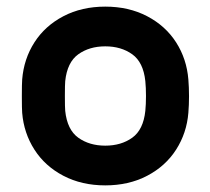

<svg xmlns="http://www.w3.org/2000/svg" viewBox="-20 -550 635 580"><path d="M46 0ZM551 -259Q551 -233 549 -209Q544 -148 512 -98Q480 -48 424.5 -19Q369 10 298 10Q227 10 171.5 -19Q116 -48 84 -98Q52 -148 47 -209Q46 -221 46 -259Q46 -298 47 -310Q52 -372 84 -422Q116 -472 171.5 -501Q227 -530 298 -530Q369 -530 424.5 -501Q480 -472 512 -422Q544 -372 549 -310Q551 -286 551 -259ZM177 -305Q176 -295 176 -260Q176 -225 177 -215Q183 -158 216.5 -134Q250 -110 298 -110Q346 -110 379.5 -134Q413 -158 419 -215Q421 -235 421 -260Q421 -285 419 -305Q413 -362 379.5 -386Q346 -410 298 -410Q250 -410 216.5 -386Q183 -362 177 -305Z"/></svg>

Font: Hezaedrus Medium
Style: Regular
Weight: 500
Designer: Hubert & Fischer
Foundry: Hubert & Fischer
Version: Version 1.10;September 3, 2019;FontCreator 11.5.0.2425 64-bi